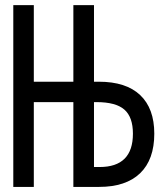

<svg xmlns="http://www.w3.org/2000/svg" viewBox="-20 -734 640 754"><path d="M268.1 0V-333H112.8V0H32.2V-713.9H112.8V-413.1H268.1V-713.9H349.1V-413.1H368.2Q475.1 -413.1 530.5 -360.6Q585.9 -308.1 585.9 -209Q585.9 -107.4 530.3 -53.7Q474.6 0 369.1 0ZM349.1 -78.1H371.1Q502 -78.1 502 -209Q502 -274.4 468.3 -303.7Q434.6 -333 358.9 -333H349.1Z"/></svg>

Font: Apple Sans Adjectives
Style: Regular
Weight: 400
Monospace: yes
Foundry: Apple Sans Adjectives
Version: Version 0.01